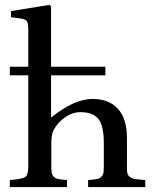

<svg xmlns="http://www.w3.org/2000/svg" viewBox="-20 -762 634 782"><path d="M20 0V-28.8Q71.8 -32.7 83.5 -41.5Q95.2 -50.3 95.2 -86.9V-455.1H20V-490.2H95.2V-642.1Q95.2 -668.5 89.1 -676.3Q83 -684.1 63 -687L24.9 -691.9V-716.8L181.2 -742.2L188 -735.8V-490.2H409.2V-455.1H188V-283.2Q233.4 -319.3 274.9 -339.1Q316.4 -358.9 358.9 -358.9Q423.8 -358.9 460.4 -318.6Q497.1 -278.3 497.1 -200.2V-86.9Q497.1 -66.9 498.5 -57.6Q500 -48.3 508.8 -41.5Q517.6 -34.7 530.5 -32.7Q543.5 -30.8 571.8 -28.8V0H338.9V-28.8Q362.3 -30.3 374.3 -32.7Q386.2 -35.2 393.1 -42.5Q399.9 -49.8 401.4 -58.8Q402.8 -67.9 402.8 -86.9V-180.2Q402.8 -249.5 380.9 -277.3Q358.9 -305.2 308.1 -305.2Q274.9 -305.2 244.9 -284.2Q214.8 -263.2 198.2 -231.9Q189 -213.9 189 -178.2V-86.9Q189 -67.9 190.4 -58.8Q191.9 -49.8 198.7 -42.5Q205.6 -35.2 217.5 -32.7Q229.5 -30.3 252.9 -28.8V0Z"/></svg>

Font: Heuristica
Style: Regular
Weight: 400
Version: Version 1.0.2